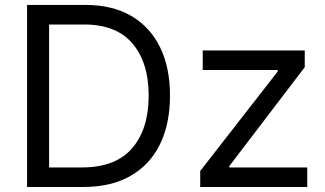

<svg xmlns="http://www.w3.org/2000/svg" viewBox="-20 -747 1300 767"><path d="M312.5 0H88.1V-727.3H322.4Q428.3 -727.3 503.6 -683.8Q578.8 -640.3 619 -559.1Q659.1 -478 659.1 -365.1Q659.1 -251.4 618.6 -169.6Q578.1 -87.7 500.7 -43.9Q423.3 0 312.5 0ZM306.8 -78.1Q442.1 -78.1 508 -155Q573.9 -231.9 573.9 -365.1Q573.9 -497.2 509.2 -573.2Q444.6 -649.1 316.8 -649.1H176.1V-78.1ZM1207.4 0H779.8V-63.9L1089.5 -461.6V-467.3H789.8V-545.5H1197.4V-478.7L896.3 -83.8V-78.1H1207.4Z"/></svg>

Font: Linik Sans
Style: Regular
Weight: 400
Designer: Rasmus Andersson (font), Marc Monis (original base), Kil Hyung-jin (Pretendard portions), Cristiano Sobral (main changes
Foundry: rsms
Version: Version 3.018;May 31, 2022;FontCreator 14.0.0.2814 64-bit; t